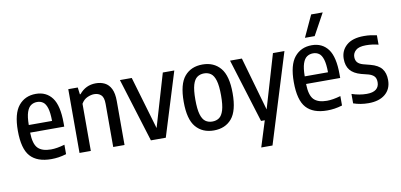

<svg xmlns="http://www.w3.org/2000/svg" viewBox="-88 -1101 3370 1613"><g transform="rotate(-10 1597.0 -294.0)"><path d="M271 10Q151 10 92.8 -54.5Q34.5 -119 34.5 -273Q34.5 -419.5 89.2 -486Q144 -552.5 236 -552.5Q325.5 -552.5 375 -486.2Q424.5 -420 424.5 -271V-240H133.5Q135.5 -143.5 171 -107Q206.5 -70.5 282.5 -70.5Q332.5 -70.5 399.5 -90V-9.5Q364 1 333.2 5.5Q302.5 10 271 10ZM235.5 -483.5Q206 -483.5 183.2 -468.2Q160.5 -453 147.2 -414.2Q134 -375.5 133.5 -305H332Q331.5 -375.5 319.5 -414.2Q307.5 -453 286 -468.2Q264.5 -483.5 235.5 -483.5Z M512.5 0V-544H593.5L601 -484.5H606.5Q661.5 -552.5 748.5 -552.5Q790.5 -552.5 824 -535.8Q857.5 -519 877 -480Q896.5 -441 896.5 -374.5V0H800V-368Q800 -423.5 777.2 -444.2Q754.5 -465 718.5 -465Q692 -465 660.5 -451Q629 -437 609 -402.5V0Z M1121.5 0 953 -544H1054L1186.5 -93.5L1319 -544H1417L1248.5 0Z M1658 10Q1561 10 1505 -55.5Q1449 -121 1449 -270.5Q1449 -421.5 1504.8 -487Q1560.5 -552.5 1658 -552.5Q1754.5 -552.5 1810.5 -486.2Q1866.5 -420 1866.5 -271Q1866.5 -121 1811 -55.5Q1755.5 10 1658 10ZM1658 -66Q1692 -66 1716.5 -83.2Q1741 -100.5 1754.2 -144.5Q1767.5 -188.5 1767.5 -269Q1767.5 -352 1754 -396.8Q1740.5 -441.5 1716 -459Q1691.5 -476.5 1658 -476.5Q1624.5 -476.5 1599.8 -459.2Q1575 -442 1561.8 -397.8Q1548.5 -353.5 1548.5 -272.5Q1548.5 -190 1561.8 -145.5Q1575 -101 1599.5 -83.5Q1624 -66 1658 -66Z M2061 0 1892.5 -544H1993.5L2124 -87L2258.5 -544H2356.5L2120 220H2024L2093 0Z M2625 10Q2505 10 2446.8 -54.5Q2388.5 -119 2388.5 -273Q2388.5 -419.5 2443.2 -486Q2498 -552.5 2590 -552.5Q2679.5 -552.5 2729 -486.2Q2778.5 -420 2778.5 -271V-240H2487.5Q2489.5 -143.5 2525 -107Q2560.5 -70.5 2636.5 -70.5Q2686.5 -70.5 2753.5 -90V-9.5Q2718 1 2687.2 5.5Q2656.5 10 2625 10ZM2589.5 -483.5Q2560 -483.5 2537.2 -468.2Q2514.5 -453 2501.2 -414.2Q2488 -375.5 2487.5 -305H2686Q2685.5 -375.5 2673.5 -414.2Q2661.5 -453 2640 -468.2Q2618.5 -483.5 2589.5 -483.5ZM2545.5 -623.5 2631 -808H2729.5L2628.5 -623.5Z M2977.5 10Q2909 10 2848.5 -11V-91.5Q2914 -69.5 2976 -69.5Q3029.5 -69.5 3055.8 -90.8Q3082 -112 3082 -150.5Q3082 -184 3065.8 -201.2Q3049.5 -218.5 3018 -227.5L2958.5 -242.5Q2894.5 -260 2865 -296.5Q2835.5 -333 2835.5 -392.5Q2835.5 -463 2886.5 -507.8Q2937.5 -552.5 3035 -552.5Q3066 -552.5 3093 -549Q3120 -545.5 3144.5 -540V-459.5Q3093.5 -473 3039 -473Q2978 -473 2951.8 -449.2Q2925.5 -425.5 2925.5 -393Q2925.5 -363.5 2940.8 -346.2Q2956 -329 2988 -320L3047.5 -304.5Q3114.5 -287 3143.2 -250.2Q3172 -213.5 3172 -153Q3172 -77 3120.2 -33.5Q3068.5 10 2977.5 10Z"/></g></svg>

Font: Encode Sans Cnd Md
Style: Regular
Weight: 500
Width: 3
Designer: Multiple Designers
Foundry: Impallari Type
Version: Version 3.002; ttfautohint (v1.8.3) -l 8 -r 50 -G 200 -x 14 